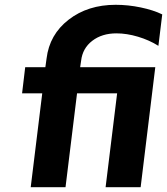

<svg xmlns="http://www.w3.org/2000/svg" viewBox="-20 -780 696 800"><path d="M465 -641Q405 -641 364.5 -610Q324 -579 318 -527L314 -500H627L566 0H420L468 -391H301L253 0H108L156 -391H72L85 -500H169L174 -536Q186 -636 266 -698Q346 -760 462 -760Q514 -760 566.5 -749Q619 -738 656 -720L640 -589Q602 -613 555 -627Q508 -641 465 -641Z"/></svg>

Font: Orkney
Style: BoldItalic
Weight: 700
Designer: Samuel Oakes and Alfredo Marco Pradil
Foundry: Alfredo Marco Pradil
Version: 1.0; ttfautohint (v1.5)